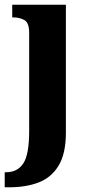

<svg xmlns="http://www.w3.org/2000/svg" viewBox="-38 -556 380 816"><path d="M-18 240V176H-12Q36 176 61 138.5Q86 101 86 -1V-416Q86 -459 66 -470.5Q46 -482 18 -482H14V-536H242V8Q242 97 211 148Q180 199 126 219.5Q72 240 1 240Z"/></svg>

Font: Noto Serif Tamil Condensed ExtraBold
Style: Italic
Weight: 800
Width: 3
Italic angle: -12°
Designer: Indian Type Foundry, Tom Grace, and the Monotype Design Team
Foundry: Monotype Imaging Inc.
Version: Version 2.003; ttfautohint (v1.8.4.7-5d5b)